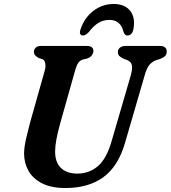

<svg xmlns="http://www.w3.org/2000/svg" viewBox="-20 -931 858 965"><path d="M540.5 -220 637.5 -553Q646 -583.5 643 -602Q640 -620.5 618.5 -629.5L603 -635Q586 -643 579.2 -650.2Q572.5 -657.5 572.5 -669.5Q572.5 -682.5 582.5 -691.2Q592.5 -700 611.5 -700H786Q802 -700 810 -692.2Q818 -684.5 818 -672.5Q818 -657.5 809.8 -649.5Q801.5 -641.5 784 -634.5L764.5 -628.5Q741.5 -619.5 728.5 -601.8Q715.5 -584 706 -548.5L608.5 -213.5Q574.5 -95.5 500 -40.8Q425.5 14 308 14Q237.5 14 191.5 -9.5Q145.5 -33 123.2 -72.5Q101 -112 101 -160Q101.5 -192 111.2 -234.5Q121 -277 130.5 -312.5L205 -576.5Q210.5 -596 207.5 -612.2Q204.5 -628.5 193.5 -633.5L174.5 -639.5Q161 -647.5 155.8 -654Q150.5 -660.5 150.5 -672.5Q151 -683.5 159.8 -691.8Q168.5 -700 184.5 -700H416.5Q449.5 -700 449.5 -674.5Q449 -663.5 441.5 -653Q434 -642.5 418.5 -637L396 -631.5Q380.5 -626.5 372.5 -614Q364.5 -601.5 358 -578.5L283 -312.5Q257 -219 257 -171.5Q256.5 -115 286.2 -86.8Q316 -58.5 368.5 -58.5Q427.5 -58.5 471.2 -95.2Q515 -132 540.5 -220ZM529.5 -831Q499 -831 474.5 -816Q450 -801 426.5 -770Q410 -752.5 397.5 -752.5Q386.5 -752.5 383 -761Q379.5 -769.5 385 -784Q404.5 -842.5 449.8 -876.8Q495 -911 551 -911Q607 -911 634.2 -876.8Q661.5 -842.5 650.5 -784Q644 -752.5 620 -752.5Q607.5 -752.5 601 -770Q587 -831 529.5 -831Z"/></svg>

Font: Fraunces 9pt S050 SemiBold
Style: Italic
Weight: 600
Italic angle: -16°
Version: Version 1.000; ttfautohint (v1.8.3)